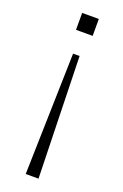

<svg xmlns="http://www.w3.org/2000/svg" viewBox="-133 -526 477 747"><g transform="rotate(20 105.5 -152.0)"><path d="M79 180 92 -323H119L132 180ZM71 -414V-484H140V-414Z"/></g></svg>

Font: Nunito Sans 12pt ExtraLight 12pt ExtraLight
Style: Regular
Weight: 250
Version: Version 3.101;gftools[0.9.27]